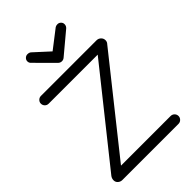

<svg xmlns="http://www.w3.org/2000/svg" viewBox="-260 -998 1102 1102"><g transform="rotate(-45 291.0 -447.0)"><path d="M293.9 -726.1Q280.8 -726.1 271 -735.8L163.1 -844.2Q152.8 -853 152.8 -866.2Q152.8 -877.9 161.6 -886.5Q170.4 -895 182.1 -895Q195.8 -895 204.1 -888.2L295.9 -804.2L407.2 -890.1Q414.6 -895 425.8 -895Q437.5 -895 446.3 -886.7Q455.1 -878.4 455.1 -866.2Q455.1 -851.6 443.8 -841.8L314.9 -733.9Q305.7 -726.1 293.9 -726.1ZM57.1 1Q42 1 31 -8.8Q20 -18.6 20 -33.2Q20 -47.9 28.8 -60.1L465.8 -607.9H67.9Q54.2 -607.9 45.2 -617.2Q36.1 -626.5 36.1 -640.1Q36.1 -652.3 45.4 -661.6Q54.7 -670.9 67.9 -670.9H519Q534.2 -670.9 545.2 -660.4Q556.2 -649.9 556.2 -634.8Q556.2 -621.1 546.9 -611.8L109.9 -63H512.2Q525.9 -63 535.4 -53.7Q544.9 -44.4 544.9 -30.8Q544.9 -18.1 535.4 -8.5Q525.9 1 512.2 1Z"/></g></svg>

Font: Comic Neue
Style: Regular
Weight: 400
Designer: Craig Rozynski
Foundry: Craig Rozynski
Version: Version 2.003;hotconv 1.0.109;makeotfexe 2.5.65596